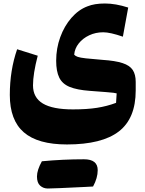

<svg xmlns="http://www.w3.org/2000/svg" viewBox="-20 -554 820 1088"><path d="M676.3 -346.2Q604 -371.1 564.9 -371.1Q522 -371.1 485.6 -354Q449.2 -336.9 426.3 -308.1Q403.3 -279.3 400.4 -244.1Q407.2 -236.3 420.7 -231.7Q434.1 -227.1 466.1 -223.4Q498 -219.7 560.5 -214.8Q633.3 -210 674.3 -196.5Q715.3 -183.1 732.2 -157.5Q749 -131.8 749 -89.8V-41.5Q749 117.2 653.3 190.9Q557.6 264.6 359.4 264.6Q194.3 264.6 115 195.8Q35.6 127 35.6 -16.1Q35.6 -155.3 77.1 -274.9L193.8 -238.3Q167 -135.3 167 -70.3Q167 -1 222.7 32.5Q278.3 65.9 393.1 65.9Q473.1 65.9 530 56.9Q586.9 47.9 637.7 28.8L641.1 -24.9Q634.8 -26.9 622.6 -28.3Q610.4 -29.8 580.1 -32.2Q549.8 -34.7 489.3 -39.1Q416.5 -44.4 374.8 -61.5Q333 -78.6 315.7 -114.3Q298.3 -149.9 298.3 -210Q298.3 -279.8 321.3 -343Q344.2 -406.2 384.5 -452.6Q424.8 -499 475.6 -518.1Q515.1 -534.2 574.7 -534.2Q634.8 -534.2 706.5 -511.2ZM217.3 359.9Q336.4 348.6 456.1 348.6Q533.7 348.6 533.7 410.2Q533.7 454.6 507.3 502.9Q486.3 503.9 460.7 505.4Q435.1 506.8 398.7 508.3Q362.3 509.8 319.3 512Q276.4 514.2 251 514.2Q225.6 514.2 207.5 498Q189.5 481.9 189.5 446Q189.5 410.2 217.3 359.9Z"/></svg>

Font: Pinar-DS4-FD ExtraBold
Style: Regular
Weight: 800
Designer: Amin Abedi
Version: Version 3.000